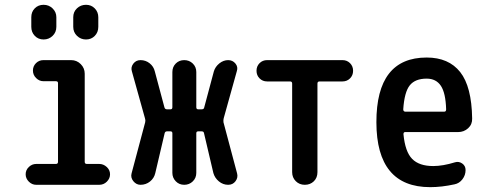

<svg xmlns="http://www.w3.org/2000/svg" viewBox="-20 -770 2040 800"><path d="M130.9 0Q113.3 0 100.1 -13.2Q86.9 -26.4 86.9 -43.9Q86.9 -61.5 100.1 -74.2Q113.3 -86.9 130.9 -86.9H212.9Q221.7 -86.9 221.7 -95.7V-423.8Q221.7 -431.6 212.9 -431.6H161.1Q143.6 -431.6 130.4 -444.8Q117.2 -458 117.2 -476.1Q117.2 -494.1 129.9 -506.8Q142.6 -519.5 161.1 -519.5H276.4Q299.8 -519.5 316.4 -502.9Q333 -486.3 333 -462.9V-95.7Q333 -86.9 341.8 -86.9H393.6Q411.1 -86.9 424.8 -74.2Q438.5 -61.5 438.5 -43.9Q438.5 -26.4 425.3 -13.2Q412.1 0 393.6 0ZM285.2 -698.2Q285.2 -720.7 300.8 -735.4Q316.4 -750 338.4 -750Q360.4 -750 375 -734.9Q389.6 -719.7 389.6 -698.2V-658.2Q389.6 -635.7 375 -620.6Q360.4 -605.5 338.4 -605.5Q316.4 -605.5 300.8 -620.6Q285.2 -635.7 285.2 -658.2ZM110.4 -698.2Q110.4 -720.7 125 -735.4Q139.6 -750 161.6 -750Q183.6 -750 199.2 -734.9Q214.8 -719.7 214.8 -698.2V-658.2Q214.8 -635.7 199.2 -620.6Q183.6 -605.5 161.6 -605.5Q139.6 -605.5 125 -620.6Q110.4 -635.7 110.4 -658.2Z M565.4 0Q547.9 0 535.6 -15.1Q523.4 -30.3 528.3 -47.9L585 -260.7Q586.9 -269.5 584 -277.3L529.3 -473.6Q524.4 -490.2 535.6 -504.9Q546.9 -519.5 565.4 -519.5Q586.9 -519.5 603.5 -506.3Q620.1 -493.2 625 -472.7L665 -323.2Q667 -314.5 675.8 -314.5H690.4Q698.2 -314.5 698.2 -323.2V-469.7Q698.2 -491.2 712.4 -505.4Q726.6 -519.5 747.6 -519.5Q768.6 -519.5 783.2 -505.4Q797.9 -491.2 797.9 -469.7V-323.2Q797.9 -314.5 805.7 -314.5H820.3Q830.1 -314.5 831.1 -323.2L871.1 -472.7Q877 -492.2 894 -505.9Q911.1 -519.5 930.7 -519.5Q949.2 -519.5 960.9 -505.4Q972.7 -491.2 966.8 -473.6L912.1 -277.3Q910.2 -270.5 911.1 -260.7L967.8 -47.9Q972.7 -30.3 961.4 -15.1Q950.2 0 930.7 0Q909.2 0 892.1 -14.2Q875 -28.3 869.1 -48.8L830.1 -214.8Q829.1 -222.7 820.3 -222.7H805.7Q797.9 -222.7 797.9 -214.8V-49.8Q797.9 -28.3 783.2 -14.2Q768.6 0 747.6 0Q726.6 0 712.4 -14.6Q698.2 -29.3 698.2 -49.8V-214.8Q698.2 -222.7 690.4 -222.7H675.8Q668 -222.7 666 -214.8L627 -48.8Q622.1 -27.3 605 -13.7Q587.9 0 565.4 0Z M1092.8 -430.7Q1074.2 -430.7 1061.5 -443.4Q1048.8 -456.1 1048.8 -475.1Q1048.8 -494.1 1061.5 -506.8Q1074.2 -519.5 1092.8 -519.5H1407.2Q1425.8 -519.5 1438.5 -506.8Q1451.2 -494.1 1451.2 -475.1Q1451.2 -456.1 1438.5 -443.4Q1425.8 -430.7 1407.2 -430.7H1311.5Q1302.7 -430.7 1302.7 -421.9V-52.7Q1302.7 -29.3 1287.6 -14.6Q1272.5 0 1250 0Q1227.5 0 1212.4 -15.1Q1197.3 -30.3 1197.3 -52.7V-421.9Q1197.3 -430.7 1188.5 -430.7Z M1757.8 -442.4Q1710 -442.4 1687.5 -414.6Q1665 -386.7 1660.2 -314.5Q1660.2 -305.7 1668 -304.7H1831.1Q1838.9 -304.7 1838.9 -314.5Q1836.9 -382.8 1816.9 -412.6Q1796.9 -442.4 1757.8 -442.4ZM1772.5 9.8Q1548.8 9.8 1548.3 -260.3Q1547.9 -530.3 1757.8 -530.3Q1849.6 -530.3 1897.5 -469.7Q1945.3 -409.2 1947.3 -276.4Q1948.2 -252 1930.7 -235.8Q1913.1 -219.7 1888.7 -219.7H1668Q1661.1 -219.7 1661.1 -210.9Q1668 -137.7 1697.3 -107.9Q1726.6 -78.1 1785.2 -78.1Q1825.2 -78.1 1876 -93.8Q1891.6 -98.6 1905.8 -88.9Q1919.9 -79.1 1919.9 -61.5Q1919.9 -40 1906.7 -22.9Q1893.6 -5.9 1874 -2Q1820.3 9.8 1772.5 9.8Z"/></svg>

Font: Rounded Mgen+ 2m medium
Style: Regular
Weight: 500
Designer: [Source Han Sans]
Ryoko NISHIZUKA  (kana & ideographs); Paul D. Hunt (Latin, Greek & Cyrillic); Wenlong ZHANG  (bopomofo
Version: Version 1.059.20150602